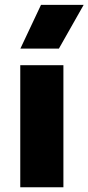

<svg xmlns="http://www.w3.org/2000/svg" viewBox="-20 -790 373 810"><path d="M65.5 0V-515H247.5V0ZM66 -585 153 -769.5H333L228.5 -585Z"/></svg>

Font: Geologica ExtraBold
Style: Regular
Weight: 800
Designer: Sindre Bremnes, Frode Helland
Foundry: Monokrom Skriftforlag AS
Version: Version 1.010;gftools[0.9.28]